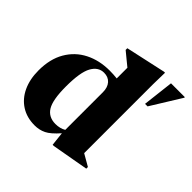

<svg xmlns="http://www.w3.org/2000/svg" viewBox="-189 -925 1124 1124"><g transform="rotate(45 373.0 -363.0)"><path d="M633.5 -22 405.5 18.5H395.5L386 -67.5Q342.5 -18 310.5 -2.5Q278.5 13 240.5 13Q175.5 13 128 -17.5Q80.5 -48 54.8 -103Q29 -158 29 -231.5Q29 -325.5 67.2 -391.2Q105.5 -457 172.5 -491Q239.5 -525 325 -525Q356 -525 386 -521.5V-610Q377 -617.5 351.5 -638.2Q326 -659 305 -676.5V-690.5L553.5 -745H562.5L560.5 -647.5V-77.5Q569.5 -72 593.5 -58.5Q617.5 -45 633.5 -35.5ZM386 -407Q386 -447 365.8 -470Q345.5 -493 310 -493Q263 -493 236 -444.5Q209 -396 209 -278Q209 -167.5 236.2 -123.2Q263.5 -79 321 -79Q358 -79 386 -95.5ZM608.5 -533.5 631 -726H745.5V-721L629.5 -533.5Z"/></g></svg>

Font: Newsreader Display
Style: Bold
Weight: 700
Designer: Hugues Gentile
Foundry: Production Type
Version: Version 1.001